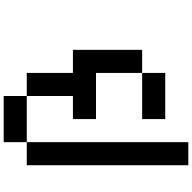

<svg xmlns="http://www.w3.org/2000/svg" viewBox="-20 -895 1040 1040"><g transform="rotate(-90 500.0 -375.0)"><path d="M395 -250V-247.5ZM395 -247.5V-240ZM250 -875H500V-750H250ZM500 -750H625V-500H750V-125H625V-375H375V-500H500ZM625 -125V0H375V-125ZM250 -750V125H125V-750Z"/></g></svg>

Font: Dogica
Style: Regular
Weight: 400
Monospace: yes
Designer: Roberto Mocci
Version: Version 001.012